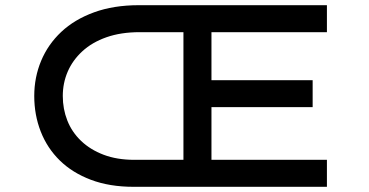

<svg xmlns="http://www.w3.org/2000/svg" viewBox="-20 -720 1423 740"><path d="M495 0Q402 0 330.5 -27Q259 -54 210.5 -101.5Q162 -149 137 -213Q112 -277 112 -350Q112 -422 138.5 -485.5Q165 -549 216 -597Q267 -645 342.5 -672.5Q418 -700 515 -700H1240V-596H795V-411H1185V-307H795V-104H1240V0ZM222 -350Q222 -300 239.5 -255.5Q257 -211 292.5 -177Q328 -143 379.5 -123.5Q431 -104 498 -104H687V-596H518Q446 -596 390.5 -576.5Q335 -557 297.5 -522.5Q260 -488 241 -444Q222 -400 222 -350Z"/></svg>

Font: Lexend Tera
Style: Regular
Weight: 400
Designer: Bonnie Shaver-Troup, Thomas Jockin
Foundry: Lexend
Version: Version 1.007